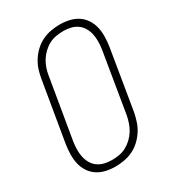

<svg xmlns="http://www.w3.org/2000/svg" viewBox="-182 -845 863 955"><g transform="rotate(-30 250.0 -367.5)"><path d="M199 8Q171 8 144.5 2Q118 -4 96.5 -18Q75 -32 60.5 -54Q46 -76 40 -101.5Q34 -127 34.5 -155Q35 -183 39 -210L97 -555Q101 -580 109 -604.5Q117 -629 131.5 -651.5Q146 -674 166 -692.5Q186 -711 210 -722.5Q234 -734 260 -738.5Q286 -743 310 -743Q338 -743 364.5 -737Q391 -731 412.5 -717Q434 -703 448.5 -681Q463 -659 469 -633.5Q475 -608 474.5 -580Q474 -552 470 -525L413 -180Q408 -155 400 -130.5Q392 -106 377.5 -83.5Q363 -61 343 -42.5Q323 -24 299 -12.5Q275 -1 249 3.5Q223 8 199 8ZM200 -29Q220 -29 241 -32.5Q262 -36 281 -46Q300 -56 316.5 -71.5Q333 -87 344.5 -105.5Q356 -124 363 -144.5Q370 -165 374 -186L431 -531Q434 -552 434.5 -574Q435 -596 430.5 -616.5Q426 -637 416 -654.5Q406 -672 389.5 -684Q373 -696 352.5 -701Q332 -706 310 -706Q290 -706 268.5 -702.5Q247 -699 228 -689Q209 -679 192.5 -663.5Q176 -648 164.5 -629.5Q153 -611 146 -590.5Q139 -570 136 -549L78 -204Q75 -183 74.5 -161Q74 -139 78.5 -118.5Q83 -98 93 -80.5Q103 -63 119.5 -51Q136 -39 157 -34Q178 -29 200 -29Z"/></g></svg>

Font: Iosevka Term Curly XLt Obl
Style: Regular
Weight: 200
Italic angle: -9°
Designer: Belleve Invis
Foundry: Belleve Invis
Version: Version 32.3.0